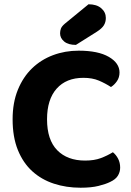

<svg xmlns="http://www.w3.org/2000/svg" viewBox="-20 -861 614 898"><path d="M539 -522Q539 -499 527 -481.5Q515 -464 499 -454Q473 -471 442.5 -484Q412 -497 370 -497Q290 -497 245 -446.5Q200 -396 200 -303Q200 -207 247.5 -158.5Q295 -110 378 -110Q421 -110 451.5 -121.5Q482 -133 508 -149Q523 -137 532.5 -118.5Q542 -100 542 -77Q542 -57 531.5 -39.5Q521 -22 495 -10Q475 0 441 8.5Q407 17 357 17Q290 17 232 -2Q174 -21 131 -60Q88 -99 63.5 -159.5Q39 -220 39 -303Q39 -381 63.5 -441Q88 -501 130 -541.5Q172 -582 228 -603Q284 -624 348 -624Q439 -624 489 -595Q539 -566 539 -522ZM394 -841Q432 -841 453.5 -822.5Q475 -804 475 -777Q475 -758 466 -743Q457 -728 432 -712L335 -651Q299 -651 280 -667Q261 -683 261 -705Q261 -717 265 -727.5Q269 -738 283 -750Z"/></svg>

Font: Baloo Bhai 2
Style: Bold
Weight: 700
Designer: Supriya Tembe, Noopur Datye and Ek Type
Foundry: Ek Type
Version: Version 1.640;PS 1.000;hotconv 16.6.51;makeotf.lib2.5.65220;